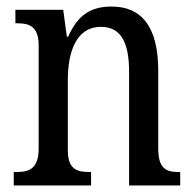

<svg xmlns="http://www.w3.org/2000/svg" viewBox="-20 -566 594 586"><path d="M22 0H258V-41H253C215 -41 187 -49 187 -108V-321C187 -405 211 -484 288 -484C352 -484 374 -432 374 -346V0H530V-41H526C488 -41 463 -50 463 -113V-349C463 -486 411 -546 321 -546C261 -546 219 -524 188 -454H184L173 -536H27V-495H32C69 -495 98 -486 98 -427V-113C98 -50 68 -41 30 -41H22Z"/></svg>

Font: Noto Serif Sinhala Condensed
Style: Regular
Weight: 400
Width: 3
Designer: Jelle Bosma - Monotype Design Team
Foundry: Monotype Imaging Inc.
Version: Version 2.007